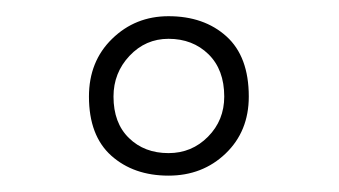

<svg xmlns="http://www.w3.org/2000/svg" viewBox="-20 -730 418 237"><path d="M89.8 -610.8Q89.8 -654.3 118.4 -682.1Q147 -710 188 -710Q231.9 -710 259.5 -685.1Q287.1 -660.2 287.1 -610.8Q287.1 -567.9 258.5 -540.5Q230 -513.2 188 -513.2Q145 -513.2 117.4 -537.8Q89.8 -562.5 89.8 -610.8ZM120.1 -610.8Q120.1 -578.1 139.2 -559.6Q158.2 -541 188 -541Q216.8 -541 236.8 -561.3Q256.8 -581.5 256.8 -610.8Q256.8 -644 237.3 -663.1Q217.8 -682.1 188 -682.1Q159.7 -682.1 139.9 -661.1Q120.1 -640.1 120.1 -610.8Z"/></svg>

Font: Antic Didone
Style: Regular
Weight: 400
Designer: Santiago Orozco
Foundry: Santiago Orozco
Version: Version 2.000